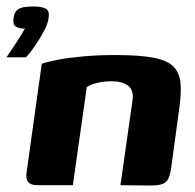

<svg xmlns="http://www.w3.org/2000/svg" viewBox="-28 -572 602 593"><path d="M-8 -395Q7 -417 22.5 -440.5Q38 -464 49 -484Q47 -484 44.5 -484Q42 -484 40 -484Q27 -485 19 -491.5Q11 -498 14 -517Q16 -533 24.5 -540.5Q33 -548 46.5 -550Q60 -552 76 -552Q100 -552 113 -545.5Q126 -539 122 -516Q120 -499 107.5 -475.5Q95 -452 79.5 -429.5Q64 -407 52 -395ZM87 0Q48 0 54 -39L101 -375Q121 -382 153.5 -388Q186 -394 230.5 -398Q275 -402 328 -402Q404 -402 447.5 -393.5Q491 -385 509.5 -364.5Q528 -344 530 -310Q532 -276 524 -225L501 -56Q498 -34 492.5 -21.5Q487 -9 474.5 -4Q462 1 435 1L344 0L381 -260Q386 -293 368 -307Q350 -321 317 -321Q293 -321 272 -316Q251 -311 240 -303L197 0Z"/></svg>

Font: Genos
Style: Bold Italic
Weight: 700
Italic angle: -8°
Version: Version 1.010